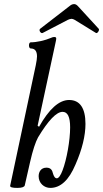

<svg xmlns="http://www.w3.org/2000/svg" viewBox="-20 -906 504 939"><path d="M189 -745 312 -809C319 -812 325 -814 330 -814C334 -814 340 -812 345 -809L449 -745C456 -740 468 -759 463 -765L362 -875C356 -882 349 -886 343 -886C335 -886 328 -883 321 -877L176 -765C168 -758 180 -740 189 -745ZM65 13C88 13 99 8 101 1L127 -113C140 -171 154 -212 166 -234C216 -317 256 -359 286 -359C311 -359 323 -334 323 -283C323 -219 306 -125 286 -73C277 -49 267 -34 258 -34C249 -34 243 -43 238 -61C234 -79 223 -86 207 -86C181 -86 169 -66 169 -44C169 -10 196 13 226 13C276 13 317 -25 349 -101C382 -176 398 -243 398 -300C398 -377 371 -417 318 -417C269 -417 220 -373 171 -286L164 -291L253 -704C254 -709 255 -713 255 -718C255 -722 252 -725 247 -725C244 -725 238 -725 230 -721C200 -708 159 -699 130 -699C119 -699 119 -669 130 -669C151 -669 161 -656 161 -630C161 -621 159 -607 155 -587L30 1C27 10 41 13 65 13Z"/></svg>

Font: Junicode Two Beta SemiCondensed Medium
Style: Italic
Weight: 500
Width: 4
Italic angle: -10°
Version: Version 1.063